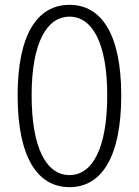

<svg xmlns="http://www.w3.org/2000/svg" viewBox="-20 -762 575 795"><path d="M268 13C400 13 482 -111 482 -367C482 -620 400 -742 268 -742C135 -742 53 -620 53 -367C53 -111 135 13 268 13ZM268 -37C173 -37 111 -147 111 -367C111 -584 173 -693 268 -693C362 -693 424 -584 424 -367C424 -147 362 -37 268 -37Z"/></svg>

Font: Noto Sans CJK SC Light
Style: Regular
Weight: 300
Designer: Ryoko NISHIZUKA 西塚涼子 (kana, bopomofo & ideographs); Paul D. Hunt (Latin, Greek & Cyrillic); Sandoll Communications 산돌커뮤니
Foundry: Adobe
Version: Version 2.004;hotconv 1.0.118;makeotfexe 2.5.65603